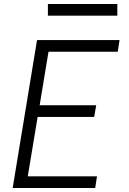

<svg xmlns="http://www.w3.org/2000/svg" viewBox="-20 -934 640 954"><path d="M43 0 164 -735H574L565 -677H221L177 -411H458L448 -353H167L118 -58H462L453 0ZM218 -856V-914H563V-856Z"/></svg>

Font: Iosevka Aile Light Oblique
Style: Regular
Weight: 300
Italic angle: -9°
Designer: Belleve Invis
Foundry: Belleve Invis
Version: Version 31.1.0; ttfautohint (v1.8.4)